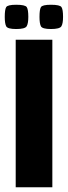

<svg xmlns="http://www.w3.org/2000/svg" viewBox="-46 -787 285 807"><path d="M20 -620H174V0H20ZM168 -665Q132 -665 126 -676.5Q120 -688 120 -716Q120 -747 126 -757Q132 -767 168 -767Q206 -767 212.5 -757Q219 -747 219 -716Q219 -688 212 -676.5Q205 -665 168 -665ZM22 -665Q-14 -665 -20 -676.5Q-26 -688 -26 -716Q-26 -747 -20 -757Q-14 -767 22 -767Q60 -767 66.5 -757Q73 -747 73 -716Q73 -688 66 -676.5Q59 -665 22 -665Z"/></svg>

Font: Smooch Sans Thin Black
Style: Regular
Weight: 900
Version: Version 1.010